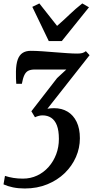

<svg xmlns="http://www.w3.org/2000/svg" viewBox="-42 -853 542 1120"><path d="M102.5 246.5Q65 246.5 33.8 240Q2.5 233.5 -21.5 222.5L-13 173Q10 180.5 36 184.8Q62 189 91.5 189Q136.5 189 174.8 171Q213 153 241.5 120.8Q270 88.5 285.8 46.8Q301.5 5 301.5 -42.5Q301.5 -91.5 289.8 -121.8Q278 -152 256.5 -166Q235 -180 206 -180Q195.5 -180 184.5 -177.2Q173.5 -174.5 162 -169L141 -204L291 -397.5L345 -447.5Q323.5 -447.5 299.8 -447.5Q276 -447.5 252 -447.5Q228 -447.5 204.8 -447.5Q181.5 -447.5 161 -447.5Q138 -447.5 123.5 -440.5Q109 -433.5 100.2 -415.2Q91.5 -397 85.5 -364H53Q52 -376.5 51.2 -395.8Q50.5 -415 51 -436.5Q52 -479.5 61.5 -505.8Q71 -532 89.8 -544.2Q108.5 -556.5 137 -556.5Q166 -556.5 203 -554Q240 -551.5 278.5 -548.2Q317 -545 351.2 -542.8Q385.5 -540.5 408.5 -540.5Q426 -540.5 437.5 -543.5Q449 -546.5 459 -554.5L480.5 -531L234.5 -218.5Q242 -220 251.2 -221Q260.5 -222 273.5 -222Q318 -222 352 -201.8Q386 -181.5 405 -142.2Q424 -103 424 -46.5Q424 10.5 401 63Q378 115.5 335.5 156.8Q293 198 233.8 222.2Q174.5 246.5 102.5 246.5ZM242.5 -613.5 146.5 -813 187.5 -833Q212.5 -802 238.2 -768.8Q264 -735.5 291 -702Q328.5 -734.5 363 -767.8Q397.5 -801 438 -833L477 -810.5L318.5 -613.5Z"/></svg>

Font: Merriweather 48pt SemiBold
Style: Italic
Weight: 600
Italic angle: -7.8°
Designer: Eben Sorkin
Foundry: Eben Sorkin
Version: Version 2.101